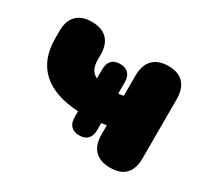

<svg xmlns="http://www.w3.org/2000/svg" viewBox="-110 -667 902 841"><g transform="rotate(30 341.0 -247.0)"><path d="M525 10C594 10 628 -27 628 -97V-395C628 -466 593 -504 525 -504C457 -504 420 -466 420 -395V-293C412 -291 403 -290 394 -289V-346C394 -385 374 -406 337 -406C300 -406 280 -385 280 -346V-300C256 -311 242 -332 242 -375V-399C242 -467 205 -504 138 -504C71 -504 34 -467 34 -399V-360C34 -221 117 -143 280 -134V-105C280 -66 300 -45 337 -45C374 -45 394 -66 394 -105V-140L420 -144V-97C420 -27 457 10 525 10Z"/></g></svg>

Font: SN Pro Black
Style: Regular
Weight: 900
Designer: Tobias Whetton
Foundry: Supernotes
Version: Version 1.001;Glyphs 3.2 (3249)